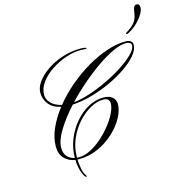

<svg xmlns="http://www.w3.org/2000/svg" viewBox="-142 -1035 1231 1293"><g transform="rotate(-15 473.5 -389.0)"><path d="M298.3 127.9Q289.6 127.9 274.9 91.3Q260.3 54.7 257.8 -0.5Q213.4 -6.8 183.6 -37.4Q153.8 -67.9 153.8 -122.6Q153.8 -182.1 182.1 -245.8Q210.4 -309.6 257.8 -370.6Q201.7 -383.3 174.1 -418.2Q146.5 -453.1 146.5 -498Q146.5 -534.7 173.8 -572.8Q201.2 -610.8 248.8 -643.6Q296.4 -676.3 357.2 -696.3Q418 -716.3 484.9 -716.3Q501 -716.3 512.7 -714.1Q524.4 -711.9 524.4 -708Q524.4 -704.1 518.1 -704.1Q512.7 -704.1 503.7 -705.1Q494.6 -706.1 482.4 -706.1Q433.6 -706.1 378.9 -687.5Q324.2 -668.9 276.1 -637Q228 -605 197.8 -564Q167.5 -522.9 167.5 -478Q167.5 -446.8 193.1 -419.7Q218.8 -392.6 266.6 -381.8Q316.4 -443.4 380.4 -498Q444.3 -552.7 515.1 -594.5Q585.9 -636.2 656.2 -660.2Q726.6 -684.1 789.1 -684.1Q810.1 -684.1 824 -676Q837.9 -668 837.9 -647.9Q837.9 -614.7 806.6 -577.1Q775.4 -539.6 722.7 -503.4Q669.9 -467.3 604.5 -437Q539.1 -406.7 469.7 -387.5Q400.4 -368.2 337.4 -365.2Q272 -293.5 229.2 -224.1Q186.5 -154.8 186.5 -104Q186.5 -65.4 205.8 -43.2Q225.1 -21 257.8 -14.2Q257.8 -81.1 282.5 -142.8Q307.1 -204.6 348.6 -253.2Q390.1 -301.8 441.7 -329.8Q493.2 -357.9 547.4 -357.9Q588.4 -357.9 610.1 -339.1Q631.8 -320.3 631.8 -289.6Q631.8 -247.6 605 -197.5Q578.1 -147.5 530 -102.3Q481.9 -57.1 418.2 -28.1Q354.5 1 280.8 1Q274.9 1 272 0.5Q272.9 26.9 279.1 62.7Q285.2 98.6 300.8 119.1Q302.7 121.6 302.7 123Q302.7 124.5 302.7 125.5Q302.7 127.9 298.3 127.9ZM349.6 -378.4Q403.3 -383.8 467.3 -405.3Q531.2 -426.8 594.5 -457.5Q657.7 -488.3 710.2 -522.9Q762.7 -557.6 794.4 -590.1Q826.2 -622.6 826.2 -646.5Q826.2 -660.6 815.7 -666.5Q805.2 -672.4 788.1 -672.4Q752 -672.4 699.2 -648.2Q646.5 -624 585.9 -582.3Q525.4 -540.5 464.4 -488Q403.3 -435.5 349.6 -378.4ZM286.1 -11.7Q325.7 -11.7 367.7 -33.2Q409.7 -54.7 448.7 -89.1Q487.8 -123.5 519 -163.3Q550.3 -203.1 568.6 -241.2Q586.9 -279.3 586.9 -306.6Q586.9 -344.7 542 -344.7Q500.5 -344.7 453.6 -319.1Q406.7 -293.5 365.5 -248Q324.2 -202.6 298.1 -142.3Q272 -82 272 -12.7V-12.2Q275.4 -11.7 279.1 -11.7Q282.7 -11.7 286.1 -11.7ZM813.5 -729.5Q807.6 -729.5 807.6 -734.4Q807.6 -737.3 810.5 -739Q813.5 -740.7 819.8 -745.1Q834 -753.4 851.6 -767.8Q869.1 -782.2 880.9 -800.8Q887.7 -812.5 892.1 -828.1Q896.5 -843.8 900.4 -871.1Q904.8 -905.8 926.3 -905.8Q947.3 -905.8 947.3 -878.9Q947.3 -860.8 932.9 -835.7Q918.5 -810.5 893.8 -785.2Q869.1 -759.8 837.4 -740.7Q819.3 -729.5 813.5 -729.5Z"/></g></svg>

Font: Pinyon Script
Style: Regular
Weight: 400
Designer: Nicole Fally, Eben Sorkin
Foundry: Sorkin Type Co.
Version: Version 1.008; ttfautohint (v1.8.4.7-5d5b)